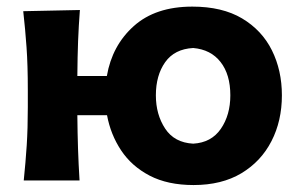

<svg xmlns="http://www.w3.org/2000/svg" viewBox="-20 -532 886 566"><path d="M50 0Q55.5 -53.5 58.8 -103.8Q62 -154 62 -216V-266Q62 -340.5 58.2 -393Q54.5 -445.5 48.5 -499L215.5 -502.5Q212 -456.5 210.2 -411.2Q208.5 -366 208 -308H295Q310.5 -398 374.5 -455.2Q438.5 -512.5 547 -512.5Q635 -512.5 693.5 -477.8Q752 -443 781.5 -383.8Q811 -324.5 811 -251Q811 -175.5 780.2 -115.8Q749.5 -56 691.5 -21.2Q633.5 13.5 550.5 13.5Q474.5 13.5 421.2 -14.2Q368 -42 337 -88.8Q306 -135.5 295.5 -192.5H208Q208.5 -139 210 -93.8Q211.5 -48.5 214.5 0ZM549.5 -108.5Q603 -111.5 631 -152.2Q659 -193 659 -251Q659 -312.5 630.2 -349.2Q601.5 -386 549.5 -390.5Q494.5 -387.5 467 -348.8Q439.5 -310 439.5 -251Q439.5 -194.5 466.8 -153Q494 -111.5 549.5 -108.5Z"/></svg>

Font: Commissioner Flair
Style: Bold
Weight: 700
Designer: Kostas Bartsokas
Foundry: Kostas Bartsokas
Version: Version 1.000; ttfautohint (v1.8.3)